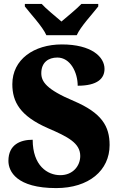

<svg xmlns="http://www.w3.org/2000/svg" viewBox="-20 -951 608 981"><path d="M217 -771H372C392 -816 453 -880 482 -918V-931H396C376 -909 322 -865 294 -841C266 -865 212 -909 193 -931H107V-918C136 -880 197 -816 217 -771ZM267 10C434 10 540 -80 540 -210C540 -306 500 -374 357 -435C217 -494 191 -534 191 -577C191 -632 227 -657 273 -657C340 -657 377 -580 377 -513C478 -513 514 -550 514 -599C514 -660 448 -724 296 -724C153 -724 43 -647 43 -521C43 -430 83 -358 225 -296C327 -252 390 -220 390 -154C390 -104 353 -56 288 -56C222 -56 147 -105 147 -237C85 -237 23 -213 23 -129C23 -75 65 10 267 10Z"/></svg>

Font: Noto Serif Ethiopic SemiCondensed Black
Style: Regular
Weight: 900
Width: 4
Designer: Monotype Design Team
Foundry: Monotype Imaging Inc.
Version: Version 2.102